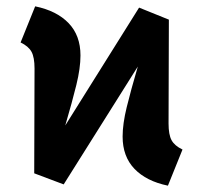

<svg xmlns="http://www.w3.org/2000/svg" viewBox="-20 -569 640 606"><path d="M556 -97 510 17Q442 3 404.5 -36Q367 -75 367 -138Q367 -178 380 -231Q393 -284 415 -359L181 13L88 -22L89 -353Q89 -388 79.5 -405.5Q70 -423 45 -435L91 -549Q159 -535 196.5 -496Q234 -457 234 -394Q234 -354 221 -301Q208 -248 186 -173L419 -545L513 -507L512 -179Q512 -144 521.5 -126.5Q531 -109 556 -97Z"/></svg>

Font: Fira Mono
Style: Bold
Weight: 700
Monospace: yes
Designer: Carrois Corporate & Edenspiekermann AG
Foundry: Carrois Corporate GbR & Edenspiekermann AG
Version: Version 3.206